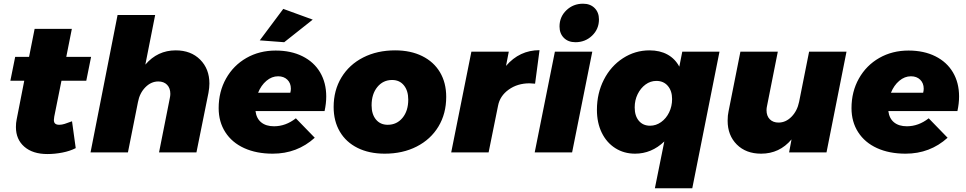

<svg xmlns="http://www.w3.org/2000/svg" viewBox="-20 -823 5219 1037"><path d="M273 -193Q271 -179 271 -175Q271 -161 278.5 -155Q286 -149 300 -149Q314 -149 329.5 -154Q345 -159 369 -168L389 -23Q358 -7 317 1Q276 9 236 9Q157 9 111.5 -30.5Q66 -70 66 -137Q66 -159 70 -178L111 -387H36L62 -516H137L167 -667H368L338 -516H472L446 -387H312Z M1111 -372Q1111 -350 1106 -322L1041 0H839L897 -292Q900 -306 900 -316Q900 -347 882.5 -365Q865 -383 835 -383Q796 -383 765 -351.5Q734 -320 725 -271L671 0H469L615 -742H818L765 -474Q831 -551 929 -551Q1011 -551 1061 -501Q1111 -451 1111 -372Z M1510 -775 1669 -717 1515 -595 1383 -605ZM1742 -302Q1742 -264 1733 -223H1360Q1365 -183 1391 -162Q1417 -141 1460 -141Q1523 -141 1578 -184L1680 -79Q1585 7 1453 7Q1365 7 1299 -23Q1233 -53 1197 -109Q1161 -165 1161 -239Q1161 -328 1201 -399Q1241 -470 1311 -510Q1381 -550 1469 -550Q1552 -550 1614 -519Q1676 -488 1709 -432Q1742 -376 1742 -302ZM1551 -344Q1551 -374 1532 -392.5Q1513 -411 1482 -411Q1448 -411 1419 -386.5Q1390 -362 1374 -322H1548Q1551 -334 1551 -344Z M2390 -300Q2390 -209 2348 -139.5Q2306 -70 2230.5 -31.5Q2155 7 2058 7Q1974 7 1911.5 -24Q1849 -55 1815.5 -112Q1782 -169 1782 -245Q1782 -335 1824 -404.5Q1866 -474 1941.5 -512.5Q2017 -551 2114 -551Q2198 -551 2260.5 -520Q2323 -489 2356.5 -432.5Q2390 -376 2390 -300ZM1987 -254Q1987 -206 2010.5 -177.5Q2034 -149 2074 -149Q2123 -149 2154 -186.5Q2185 -224 2185 -285Q2185 -333 2161.5 -362Q2138 -391 2098 -391Q2049 -391 2018 -353Q1987 -315 1987 -254Z M2894 -552 2870 -371Q2850 -373 2840 -373Q2775 -373 2727.5 -339Q2680 -305 2670 -252L2619 0H2417L2526 -544H2728L2713 -467Q2786 -552 2894 -552Z M3215 -718Q3215 -666 3178 -630.5Q3141 -595 3088 -595Q3049 -595 3025.5 -618.5Q3002 -642 3002 -680Q3002 -732 3039 -767.5Q3076 -803 3129 -803Q3168 -803 3191.5 -779.5Q3215 -756 3215 -718ZM3179 -544 3070 0H2868L2977 -544Z M3204 -230Q3204 -319 3241.5 -392.5Q3279 -466 3344.5 -508.5Q3410 -551 3488 -551Q3544 -551 3585 -528.5Q3626 -506 3649 -463L3665 -544H3866L3719 194H3517L3568 -59Q3499 7 3410 7Q3350 7 3303 -23Q3256 -53 3230 -106.5Q3204 -160 3204 -230ZM3610 -288Q3610 -332 3587 -359Q3564 -386 3525 -386Q3493 -386 3466.5 -366.5Q3440 -347 3424 -314.5Q3408 -282 3408 -243Q3408 -197 3430.5 -170.5Q3453 -144 3491 -144Q3523 -144 3550.5 -163.5Q3578 -183 3594 -216Q3610 -249 3610 -288Z M3910 -171Q3910 -200 3915 -222L3979 -544H4181L4123 -252Q4120 -239 4120 -228Q4120 -197 4137.5 -179Q4155 -161 4185 -161Q4224 -161 4255 -192.5Q4286 -224 4296 -273L4350 -544H4552L4444 0H4242L4255 -70Q4190 7 4091 7Q4009 7 3959.5 -42.5Q3910 -92 3910 -171Z M5160 -302Q5160 -264 5151 -223H4778Q4783 -183 4809 -162Q4835 -141 4878 -141Q4941 -141 4996 -184L5098 -79Q5003 7 4871 7Q4783 7 4717 -23Q4651 -53 4615 -109Q4579 -165 4579 -239Q4579 -328 4619 -399Q4659 -470 4729 -510Q4799 -550 4887 -550Q4970 -550 5032 -519Q5094 -488 5127 -432Q5160 -376 5160 -302ZM4969 -344Q4969 -374 4950 -392.5Q4931 -411 4900 -411Q4866 -411 4837 -386.5Q4808 -362 4792 -322H4966Q4969 -334 4969 -344Z"/></svg>

Font: TypoPRO Montserrat
Style: Italic
Weight: 800
Italic angle: -11.3°
Designer: Julieta Ulanovsky
Foundry: Julieta Ulanovsky
Version: Version 6.001